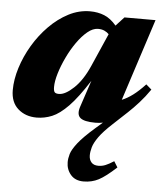

<svg xmlns="http://www.w3.org/2000/svg" viewBox="-52 -495 691 806"><g transform="rotate(5 294.0 -92.0)"><path d="M580 -144Q558 -112 535.2 -86.8Q512.5 -61.5 490.5 -41L431 14.5Q393 49.5 375 75Q357 100.5 351.8 119.2Q346.5 138 346.5 153.5Q346.5 171 356.2 182.5Q366 194 386 194Q401.5 194 415.8 188.2Q430 182.5 451 169L466.5 194Q422 235 393.2 250Q364.5 265 329.5 265Q294.5 265 275.5 242.8Q256.5 220.5 256.5 190Q256.5 174 262 155.2Q267.5 136.5 289.2 108.5Q311 80.5 359.5 38L389.5 12Q373.5 15 357.5 15Q310.5 15 294 1Q277.5 -13 288.5 -46.5L326 -159Q279.5 -86 243 -48.5Q206.5 -11 174.8 2Q143 15 110 15Q63 15 31.8 -12.5Q0.5 -40 0.5 -91.5Q0.5 -136 16 -185.5Q31.5 -235 59.2 -281.8Q87 -328.5 124.2 -366.2Q161.5 -404 205 -426.5Q248.5 -449 295.5 -449Q328.5 -449 355.8 -437.8Q383 -426.5 406.5 -398.5L441 -436H572L460 -90.5Q482.5 -99.5 506 -117Q529.5 -134.5 557 -164ZM172 -119.5Q172 -103.5 176.5 -97.8Q181 -92 195 -92Q221.5 -92 257.2 -125.8Q293 -159.5 320 -221L381 -360Q373.5 -368 362.2 -373.2Q351 -378.5 335 -378.5Q313.5 -378.5 290.8 -359.8Q268 -341 246.8 -310.8Q225.5 -280.5 208.8 -245.2Q192 -210 182 -176.8Q172 -143.5 172 -119.5Z"/></g></svg>

Font: Newsreader 16pt ExtraBold
Style: Italic
Weight: 800
Italic angle: -17°
Designer: Hugues Gentile
Foundry: Production Type
Version: Version 1.003; ttfautohint (v1.8.3)